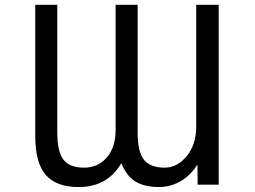

<svg xmlns="http://www.w3.org/2000/svg" viewBox="-20 -752 1040 784"><path d="M475.6 -85.9Q418 12.7 299.8 11.7Q210 11.7 167 -37.6Q124 -86.9 124 -195.3V-732.4H213.9V-211.9Q213.9 -131.8 239.3 -99.6Q264.6 -67.4 323.2 -67.4Q379.9 -67.4 416 -108.9Q452.1 -150.4 452.1 -221.7V-732.4H542V-211.9Q542 -131.8 567.9 -99.6Q593.8 -67.4 652.3 -67.4Q704.1 -67.4 742.7 -114.7Q781.2 -162.1 781.2 -235.4V-732.4H873V2H787.1L786.1 -80.1Q763.7 -43 726.6 -17.6Q681.6 11.7 628.9 11.7Q566.4 11.7 528.3 -13.7Q494.1 -38.1 475.6 -85.9Z"/></svg>

Font: Gen Shin Gothic Monospace Regular
Style: Regular
Weight: 400
Designer: [Source Han Sans]
Ryoko NISHIZUKA  (kana & ideographs); Paul D. Hunt (Latin, Greek & Cyrillic); Wenlong ZHANG  (bopomofo
Version: Version 1.002.20150607